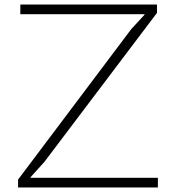

<svg xmlns="http://www.w3.org/2000/svg" viewBox="-20 -830 779 850"><path d="M679 0H60V-35L561 -701L620 -765V-767H70V-810H675V-773L177 -114L115 -45V-43H679Z"/></svg>

Font: TypoPRO Sinkin Sans
Style: 200 X Light
Weight: 200
Designer: Keith Bates
Foundry: K-Type
Version: Sinkin Sans (version 1.0)  by Keith Bates   •   © 2014   www